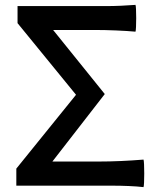

<svg xmlns="http://www.w3.org/2000/svg" viewBox="-20 -762 649 788"><path d="M294 -737H52V-667L292 -373L47 -70V0H308H439C483 0 537 2 569 6C573 0 573 -99 569 -107C507 -102 445 -99 382 -99H195L410 -376L198 -639H367C424 -639 494 -636 536 -632C540 -639 540 -737 536 -742C496 -739 456 -737 415 -737H294Z"/></svg>

Font: GenSekiGothic2 TW M
Style: Regular
Weight: 500
Version: Version 2.100;PS 2.1;hotconv 16.6.51;makeotf.lib2.5.65220 DE